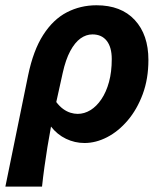

<svg xmlns="http://www.w3.org/2000/svg" viewBox="-43 -528 615 725"><path d="M-22.7 176.7 63 -242.6Q82.5 -337.6 120.2 -396.2Q157.9 -454.9 209.4 -481.5Q260.9 -508.1 321.3 -508.1Q414.4 -508.1 465.9 -452.5Q517.4 -396.8 517.4 -301.8Q517.4 -230.4 496 -172.6Q474.5 -114.8 439.3 -73.4Q404.2 -32.1 361.6 -10Q319 12 276.1 12Q239.5 12 206.3 -3.9Q173 -19.8 149.6 -50.1Q142 -9.6 136 27.7Q130 65 124.9 101.8Q119.7 138.7 115.7 176.7ZM250.1 -98Q275.5 -98 298.5 -112.1Q321.5 -126.1 339.8 -153.2Q358.2 -180.3 368.6 -218.5Q379 -256.6 379 -304.8Q379 -349.7 360 -373.9Q341 -398.1 306.1 -398.1Q282.4 -398.1 261 -382.9Q239.7 -367.6 222.3 -335.3Q204.9 -302.9 193.8 -252.6L169.5 -142.7Q182.1 -126.1 195.6 -116.4Q209.2 -106.6 223.2 -102.3Q237.2 -98 250.1 -98Z"/></svg>

Font: Source Sans 3
Style: Italic
Weight: 200
Italic angle: -11°
Designer: Paul D. Hunt
Foundry: Adobe
Version: Version 3.046;hotconv 1.0.118;makeotfexe 2.5.65603